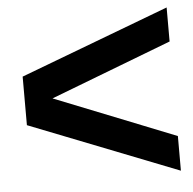

<svg xmlns="http://www.w3.org/2000/svg" viewBox="-42 -521 581 579"><g transform="rotate(-5 248.5 -232.0)"><path d="M482.9 15.1 32.2 -162.1V-309.1L482.9 -479V-376L116.2 -235.8L482.9 -89.8Z"/></g></svg>

Font: Tajawal
Style: Bold
Weight: 700
Designer: Boutros Fonts
Foundry: Created by Boutros International 2017
Version: Version 1.700